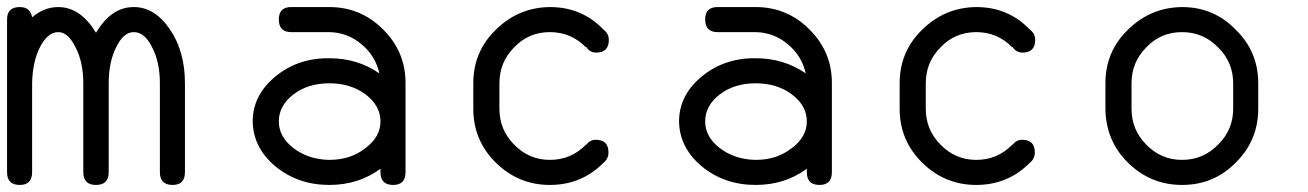

<svg xmlns="http://www.w3.org/2000/svg" viewBox="-20 -524 3706 544"><path d="M504 -36V-288C504 -348 490 -398.7 462 -440C433.3 -482.7 399 -504 359 -504C316.3 -504 280.7 -479.7 252 -431C222.7 -479.7 187 -504 145 -504C118.3 -504 93.7 -494.3 71 -475C67.7 -494.3 56 -504 36 -504C12 -504 0 -492.3 0 -469V-395V-351V-288V-216V-36C0 -12 12 0 36 0C59.3 0 71 -12 71 -36V-216V-288C71.7 -328 79 -362 93 -390C107.7 -418.7 125 -433 145 -433C163.7 -433 180 -418.7 194 -390C208.7 -362 216 -328 216 -288V-36C216 -12 228 0 252 0C276 0 288 -12 288 -36V-288C288 -328 295 -362 309 -390C323 -418.7 339.7 -433 359 -433C379.7 -433 397 -418.7 411 -390C425.7 -362 433 -328 433 -288V-36C433 -12 445 0 469 0C492.3 0 504 -12 504 -36Z M913 -288C953 -288 987 -277.7 1015 -257C1043.7 -235.7 1058 -210 1058 -180C1058 -150.7 1043.7 -125.3 1015 -104C987 -82 953 -71 913 -71C873.7 -71.7 840 -82.7 812 -104C784 -125.3 770 -150.7 770 -180C770 -210 784 -235.7 812 -257C839.3 -277.7 873 -288 913 -288ZM1129 -289C1129 -348.3 1107.7 -399 1065 -441C1023 -483 972.3 -504 913 -504H805C781.7 -504 770 -492.3 770 -469C770 -445 781.7 -433 805 -433H913C947.7 -432.3 978.3 -420.7 1005 -398C1031 -376 1047.7 -348.7 1055 -316C1013.7 -344.7 966.3 -359 913 -359C853.7 -359.7 802.7 -342.3 760 -307C717.3 -271.7 696 -229.3 696 -180C696.7 -130.7 718 -88.3 760 -53C802.7 -17.7 853.7 0 913 0C968.3 0 1016.7 -15.3 1058 -46V-36C1058 -12 1070 0 1094 0C1117.3 0 1129 -12 1129 -36V-108V-180V-252V-288Z M1321 -216C1321 -156 1342.3 -105 1385 -63C1427.7 -21 1478.7 0 1538 0C1598 0 1648.7 -21 1690 -63C1699.3 -70.3 1704 -80 1704 -92C1704 -116 1692 -128 1668 -128C1657.3 -128 1648.3 -123.3 1641 -114H1640C1612 -85.3 1578 -71 1538 -71C1498.7 -71 1465 -85.3 1437 -114C1409 -142 1395 -176 1395 -216V-288C1395 -328 1409 -362 1437 -390C1464.3 -418.7 1498 -433 1538 -433C1578 -433 1612 -418.7 1640 -390L1641 -391C1647.7 -380.3 1657 -375 1669 -375C1693 -375 1705 -387 1705 -411C1705 -423 1700 -432.7 1690 -440C1649.3 -482.7 1598.7 -504 1538 -504C1478.7 -503.3 1427.7 -482 1385 -440C1342.3 -398.7 1321 -348 1321 -288V-251V-229Z M2121 -288C2161 -288 2195 -277.7 2223 -257C2251.7 -235.7 2266 -210 2266 -180C2266 -150.7 2251.7 -125.3 2223 -104C2195 -82 2161 -71 2121 -71C2081.7 -71.7 2048 -82.7 2020 -104C1992 -125.3 1978 -150.7 1978 -180C1978 -210 1992 -235.7 2020 -257C2047.3 -277.7 2081 -288 2121 -288ZM2337 -289C2337 -348.3 2315.7 -399 2273 -441C2231 -483 2180.3 -504 2121 -504H2013C1989.7 -504 1978 -492.3 1978 -469C1978 -445 1989.7 -433 2013 -433H2121C2155.7 -432.3 2186.3 -420.7 2213 -398C2239 -376 2255.7 -348.7 2263 -316C2221.7 -344.7 2174.3 -359 2121 -359C2061.7 -359.7 2010.7 -342.3 1968 -307C1925.3 -271.7 1904 -229.3 1904 -180C1904.7 -130.7 1926 -88.3 1968 -53C2010.7 -17.7 2061.7 0 2121 0C2176.3 0 2224.7 -15.3 2266 -46V-36C2266 -12 2278 0 2302 0C2325.3 0 2337 -12 2337 -36V-108V-180V-252V-288Z M2529 -216C2529 -156 2550.3 -105 2593 -63C2635.7 -21 2686.7 0 2746 0C2806 0 2856.7 -21 2898 -63C2907.3 -70.3 2912 -80 2912 -92C2912 -116 2900 -128 2876 -128C2865.3 -128 2856.3 -123.3 2849 -114H2848C2820 -85.3 2786 -71 2746 -71C2706.7 -71 2673 -85.3 2645 -114C2617 -142 2603 -176 2603 -216V-288C2603 -328 2617 -362 2645 -390C2672.3 -418.7 2706 -433 2746 -433C2786 -433 2820 -418.7 2848 -390L2849 -391C2855.7 -380.3 2865 -375 2877 -375C2901 -375 2913 -387 2913 -411C2913 -423 2908 -432.7 2898 -440C2857.3 -482.7 2806.7 -504 2746 -504C2686.7 -503.3 2635.7 -482 2593 -440C2550.3 -398.7 2529 -348 2529 -288V-251V-229Z M3545 -288C3545 -348 3523.7 -398.7 3481 -440C3439.7 -482.7 3389 -504 3329 -504C3269.7 -503.3 3218.7 -482 3176 -440C3133.3 -398.7 3112 -348 3112 -288V-254V-233V-216C3112.7 -155.3 3134 -104.3 3176 -63C3218.7 -21 3269.7 0 3329 0C3389 0 3439.7 -21 3481 -63C3523.7 -105 3545 -156 3545 -216ZM3329 -433C3369 -433 3403 -418.7 3431 -390C3459.7 -362 3474 -328 3474 -288V-216C3474 -176 3459.7 -142 3431 -114C3403 -85.3 3369 -71 3329 -71C3289.7 -71 3256 -85.3 3228 -114C3200 -142 3186 -176 3186 -216V-288C3186 -328 3200 -362 3228 -390C3255.3 -418.7 3289 -433 3329 -433Z"/></svg>

Font: Semi-Coder
Style: Regular
Weight: 400
Version: 0.1000